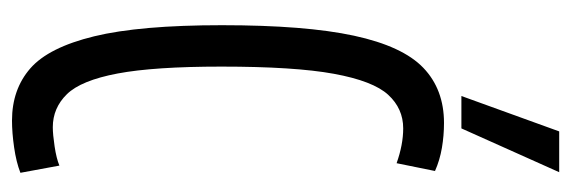

<svg xmlns="http://www.w3.org/2000/svg" viewBox="-336 -606 952 320"><g transform="rotate(90 140.0 -446.0)"><path d="M22 -340Q22 -479 39.5 -560Q57 -641 93 -675.5Q129 -710 185 -710Q206 -710 226.5 -706.5Q247 -703 265 -695L252 -631Q221 -642 194 -642Q161 -642 138 -617Q115 -592 103 -526.5Q91 -461 91 -339Q91 -227 102.5 -166Q114 -105 137 -81.5Q160 -58 192 -58Q204 -58 224 -61Q244 -64 256 -69L268 -4Q250 3 225.5 6.5Q201 10 181 10Q129 10 94 -20.5Q59 -51 40.5 -127Q22 -203 22 -340ZM140 -739 199 -902H267L194 -739Z"/></g></svg>

Font: Georama ExtraCondensed
Style: Regular
Weight: 400
Width: 2
Designer: Jean-Baptiste Levee
Foundry: Production Type
Version: Version 1.000